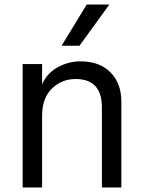

<svg xmlns="http://www.w3.org/2000/svg" viewBox="-20 -828 631 848"><path d="M80 -545H166V-456Q188 -505 235 -531Q282 -557 336 -557Q420 -557 468 -508.5Q516 -460 516 -378V0H430V-354Q430 -479 314 -479Q252 -479 209 -436.5Q166 -394 166 -317V0H80ZM363 -808H463L331 -626H252Z"/></svg>

Font: Application
Style: Regular
Weight: 400
Designer: Wei Huang
Foundry: Wei Huang
Version: Version 0.012